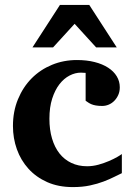

<svg xmlns="http://www.w3.org/2000/svg" viewBox="-20 -742 542 774"><path d="M471.2 -43.9Q458.5 -38.1 440.2 -28.8Q421.9 -19.5 397.7 -10.3Q373.5 -1 342.8 5.6Q312 12.2 273.9 12.2Q215.3 12.2 170.4 -7.8Q125.5 -27.8 94.7 -61.8Q64 -95.7 48.1 -140.1Q32.2 -184.6 32.2 -233.9Q32.2 -293 52.5 -342Q72.8 -391.1 107.7 -426.3Q142.6 -461.4 189.5 -480.7Q236.3 -500 290 -500Q329.6 -500 361.3 -491.9Q393.1 -483.9 415.8 -469.2Q438.5 -454.6 450.7 -434.3Q462.9 -414.1 462.9 -390.1Q462.9 -373 456.8 -359.4Q450.7 -345.7 440.9 -335.7Q431.2 -325.7 418.5 -320.3Q405.8 -314.9 392.1 -314.9Q376.5 -314.9 366 -316.9Q355.5 -318.8 348.1 -322Q340.8 -325.2 335.4 -328.9Q330.1 -332.5 325.2 -335.9V-448.2Q318.8 -448.2 315.2 -448.7Q311.5 -449.2 306.2 -449.2Q283.2 -449.2 260.5 -437.5Q237.8 -425.8 219.7 -402.6Q201.7 -379.4 190.4 -344.5Q179.2 -309.6 179.2 -263.2Q179.2 -219.2 189.7 -183.8Q200.2 -148.4 219.7 -123.5Q239.3 -98.6 267.6 -85.2Q295.9 -71.8 331.1 -71.8Q354 -71.8 377 -78.1Q399.9 -84.5 419.2 -92.8Q438.5 -101.1 452.4 -109.1Q466.3 -117.2 471.2 -121.1ZM367.7 -550.8 280.8 -646 193.8 -550.8H110.8L221.7 -722.2H339.8L450.7 -550.8Z"/></svg>

Font: Charis SIL Eur
Style: Bold
Weight: 700
Foundry: SIL International
Version: Version 5.000